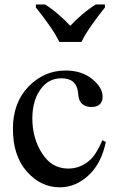

<svg xmlns="http://www.w3.org/2000/svg" viewBox="-20 -804 518 840"><path d="M443 -183Q423.5 -88.5 367 -36.5Q310.5 15.5 241.5 15.5Q158.5 15.5 97.5 -53.5Q36.5 -122.5 36.5 -240.5Q36.5 -354.5 104.5 -425Q172.5 -495.5 267 -495.5Q337 -495.5 383 -458.5Q429 -421.5 429 -380.5Q429 -360 416.8 -348Q404.5 -336 380.5 -336Q349 -336 334 -355.5Q324 -366 321.5 -397.5Q319 -429 300.5 -445.5Q282.5 -461.5 249 -461.5Q197.5 -461.5 164.5 -422.5Q121.5 -371 121.5 -286Q121.5 -199.5 164 -133Q206.5 -66.5 278.5 -66.5Q331 -66.5 372 -102.5Q401 -127.5 428 -190.5ZM137 -784.5H177Q191.5 -775.5 206.2 -764.5Q221 -753.5 235.2 -741.2Q249.5 -729 262.8 -716.2Q276 -703.5 287.5 -691Q299 -703.5 312.2 -716.2Q325.5 -729 340 -741.2Q354.5 -753.5 369.5 -764.5Q384.5 -775.5 399 -784.5H439V-771Q427 -756.5 412.5 -737.5Q398 -718.5 383.8 -698.2Q369.5 -678 357 -658Q344.5 -638 336.5 -620.5H239.5Q231.5 -638 219 -658Q206.5 -678 192.2 -698.2Q178 -718.5 163.5 -737.5Q149 -756.5 137 -771Z"/></svg>

Font: MM Phetkon
Style: Regular
Weight: 400
Designer: Khon Soe Zaw Thu
Version: Version 1.00 July 15, 2016, initial release